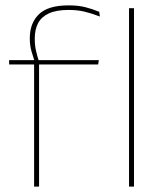

<svg xmlns="http://www.w3.org/2000/svg" viewBox="-20 -695 603 715"><path d="M235.5 -675Q271.5 -675 298 -668.2Q324.5 -661.5 349.5 -651L352 -633.5Q323.5 -644.5 296.5 -651.2Q269.5 -658 235.5 -658Q190 -658 162.2 -645.2Q134.5 -632.5 122 -609Q109.5 -585.5 109.5 -552V-549Q109.5 -525 114.5 -504.2Q119.5 -483.5 125 -466.5L108.5 -464V-467.5Q103.5 -482.5 97.2 -504.2Q91 -526 91 -550.5V-553Q91 -609 125 -642Q159 -675 235.5 -675ZM107 0V-460H125.5V0ZM14 -455V-471H114H120H348L345.5 -455ZM460.5 0V-664.5H479V0Z"/></svg>

Font: Anek Tamil Thin
Style: Regular
Weight: 250
Designer: Aadarsh Rajan (Tamil), Yesha Goshar (Latin)
Foundry: Ek Type
Version: Version 1.003